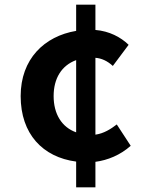

<svg xmlns="http://www.w3.org/2000/svg" viewBox="-20 -763 629 827"><path d="M308 -193C246 -215 211 -272 211 -349C211 -425 245 -481 308 -504ZM483 -227C457 -207 427 -188 391 -183V-514C417 -512 442 -501 466 -479L534 -570C500 -603 451 -629 391 -634V-743H308V-630C171 -607 69 -509 69 -349C69 -186 164 -86 308 -67V44H391V-66C444 -73 498 -95 543 -135Z"/></svg>

Font: Genne Gothic Bold
Style: Regular
Weight: 700
Designer: Ryoko NISHIZUKA (kana & ideographs); Paul D. Hunt (Latin, Greek & Cyrillic); Wenlong ZHANG (bopomofo); Sandoll Communica
Foundry: Adobe Systems Incorporated
Version: Version 1.004;PS 1.004;hotconv 16.6.51;makeotf.lib2.5.65220